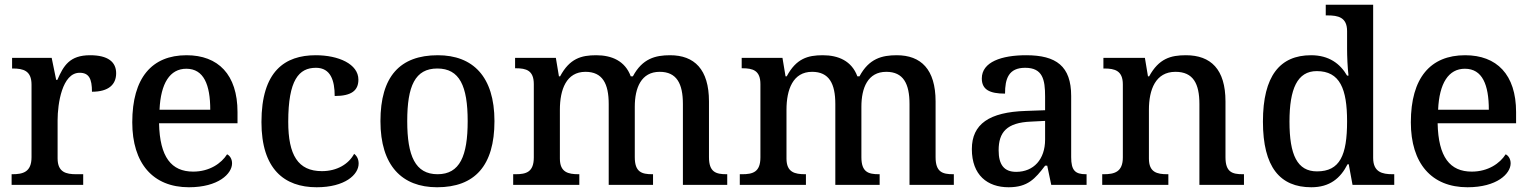

<svg xmlns="http://www.w3.org/2000/svg" viewBox="-20 -780 6464 810"><path d="M29 0H331V-45H302C259 -45 223 -53 223 -112V-273C223 -342 242 -473 316 -473C355 -473 368 -448 368 -393C439 -393 470 -424 470 -471C470 -519 435 -547 360 -547C274 -547 248 -503 222 -443H217L198 -536H31V-491H34C78 -491 113 -482 113 -423V-117C113 -54 77 -45 32 -45H29Z M777 10C901 10 959 -47 959 -91C959 -110 949 -124 938 -129C914 -91 864 -56 795 -56C703 -56 654 -117 651 -260H982V-307C982 -466 900 -547 767 -547C621 -547 538 -452 538 -264C538 -91 625 10 777 10ZM867 -317H653C658 -429 697 -490 766 -490C840 -490 867 -422 867 -317Z M1316 10C1435 10 1493 -43 1493 -90C1493 -108 1486 -122 1474 -131C1451 -88 1402 -58 1338 -58C1237 -58 1196 -126 1196 -266C1196 -443 1241 -494 1313 -494C1375 -494 1392 -440 1392 -375C1464 -375 1492 -399 1492 -444C1492 -510 1408 -547 1312 -547C1182 -547 1083 -480 1083 -265C1083 -67 1179 10 1316 10Z M1824 10C1983 10 2066 -81 2066 -269C2066 -457 1975 -547 1827 -547C1667 -547 1585 -457 1585 -269C1585 -81 1676 10 1824 10ZM1826 -45C1732 -45 1698 -122 1698 -269C1698 -417 1731 -491 1825 -491C1919 -491 1953 -417 1953 -269C1953 -122 1920 -45 1826 -45Z M2145 0H2424V-45H2421C2377 -45 2342 -53 2342 -111V-317C2342 -402 2369 -477 2450 -477C2522 -477 2548 -427 2548 -341V0H2735V-45H2732C2687 -45 2658 -54 2658 -117V-330C2658 -409 2685 -477 2763 -477C2835 -477 2861 -427 2861 -341V0H3048V-45H3045C3000 -45 2971 -54 2971 -117V-352C2971 -488 2909 -547 2807 -547C2745 -547 2690 -533 2650 -458H2641C2617 -523 2561 -547 2495 -547C2432 -547 2383 -533 2343 -458H2338L2325 -536H2153V-492H2156C2200 -492 2232 -483 2232 -425V-116C2232 -54 2200 -45 2155 -45H2145Z M3101 0H3380V-45H3377C3333 -45 3298 -53 3298 -111V-317C3298 -402 3325 -477 3406 -477C3478 -477 3504 -427 3504 -341V0H3691V-45H3688C3643 -45 3614 -54 3614 -117V-330C3614 -409 3641 -477 3719 -477C3791 -477 3817 -427 3817 -341V0H4004V-45H4001C3956 -45 3927 -54 3927 -117V-352C3927 -488 3865 -547 3763 -547C3701 -547 3646 -533 3606 -458H3597C3573 -523 3517 -547 3451 -547C3388 -547 3339 -533 3299 -458H3294L3281 -536H3109V-492H3112C3156 -492 3188 -483 3188 -425V-116C3188 -54 3156 -45 3111 -45H3101Z M4235 10C4316 10 4347 -26 4389 -81H4398L4415 0H4564V-45H4561C4516 -45 4499 -61 4499 -117V-375C4499 -501 4436 -547 4309 -547C4206 -547 4122 -519 4122 -449C4122 -402 4155 -385 4220 -385C4220 -448 4235 -494 4305 -494C4379 -494 4389 -444 4389 -373V-315L4307 -312C4154 -307 4080 -257 4080 -151C4080 -41 4146 10 4235 10ZM4267 -55C4216 -55 4193 -85 4193 -146C4193 -222 4227 -263 4330 -267L4389 -270V-191C4389 -108 4341 -55 4267 -55Z M4630 0H4909V-45H4905C4861 -45 4827 -53 4827 -111V-317C4827 -402 4855 -477 4939 -477C5014 -477 5040 -427 5040 -341V0H5228V-45H5223C5178 -45 5150 -54 5150 -117V-352C5150 -488 5088 -547 4983 -547C4919 -547 4869 -533 4828 -458H4823L4810 -536H4635V-491H4639C4683 -491 4717 -482 4717 -424V-116C4717 -54 4681 -45 4636 -45H4630Z M5512 10C5590 10 5635 -28 5665 -87H5670L5686 0H5862V-45H5855C5811 -45 5773 -54 5773 -114V-760H5573V-715H5581C5625 -715 5663 -707 5663 -649V-574C5663 -542 5665 -495 5669 -461H5663C5634 -511 5587 -547 5511 -547C5380 -547 5308 -460 5308 -267C5308 -75 5380 10 5512 10ZM5536 -57C5453 -57 5420 -126 5420 -267C5420 -405 5453 -480 5535 -480C5633 -480 5663 -405 5663 -268C5663 -125 5633 -57 5536 -57Z M6171 10C6295 10 6353 -47 6353 -91C6353 -110 6343 -124 6332 -129C6308 -91 6258 -56 6189 -56C6097 -56 6048 -117 6045 -260H6376V-307C6376 -466 6294 -547 6161 -547C6015 -547 5932 -452 5932 -264C5932 -91 6019 10 6171 10ZM6261 -317H6047C6052 -429 6091 -490 6160 -490C6234 -490 6261 -422 6261 -317Z"/></svg>

Font: Noto Serif Tamil Medium
Style: Italic
Weight: 500
Italic angle: -12°
Designer: Indian Type Foundry, Tom Grace, and the Monotype Design Team
Foundry: Monotype Imaging Inc.
Version: Version 2.003